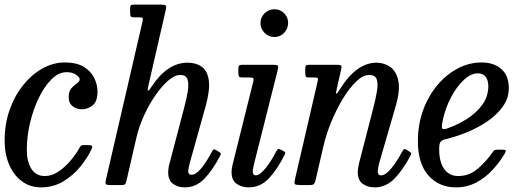

<svg xmlns="http://www.w3.org/2000/svg" viewBox="-22 -800 2262 830"><path d="M399.5 -404.5Q399.5 -361 378.2 -344.2Q357 -327.5 331.5 -327.5Q310.5 -327.5 292.8 -340.2Q275 -353 275 -380.5Q275 -406 286.8 -418.8Q298.5 -431.5 310.2 -439.2Q322 -447 322.5 -457Q322.5 -466 306.8 -477Q291 -488 266 -488Q232 -488 201.2 -457.8Q170.5 -427.5 146.2 -378Q122 -328.5 108 -269.5Q94 -210.5 94 -152.5Q94 -101 113.8 -70Q133.5 -39 172 -39Q203 -39 232.2 -59.2Q261.5 -79.5 285 -108Q308.5 -136.5 322 -161.5Q325.5 -168.5 329.2 -170.8Q333 -173 344.5 -173H355Q370 -173 374.5 -170Q379 -167 374.5 -157Q357.5 -119.5 326.2 -80.8Q295 -42 251.8 -16Q208.5 10 156 10Q107.5 10 72 -16.8Q36.5 -43.5 17.2 -89.2Q-2 -135 -2 -192.5Q-2 -263.5 19.5 -324.8Q41 -386 78 -432Q115 -478 161.5 -504Q208 -530 258 -530Q310 -530 341 -510.5Q372 -491 385.8 -462Q399.5 -433 399.5 -404.5Z M930 -127Q897 -64 861.2 -27Q825.5 10 776.5 10Q747 10 726 -5.2Q705 -20.5 705 -56.5Q705 -62 706.5 -73Q708 -84 710.5 -92L773 -330Q784.5 -372.5 789.8 -405.5Q795 -438.5 788.5 -457.2Q782 -476 757.5 -476Q733.5 -476 705.5 -452Q677.5 -428 650 -388.2Q622.5 -348.5 600.5 -300.5Q578.5 -252.5 567.5 -204L525 -20Q522.5 -9 519.5 -4.5Q516.5 0 502 0H458Q438.5 0 435.5 -4.2Q432.5 -8.5 436 -23.5L594 -706.5Q597 -719.5 594.2 -722.2Q591.5 -725 580 -725H558.5Q546 -725 543.2 -729Q540.5 -733 540.5 -746V-761Q540.5 -772.5 543.2 -776.2Q546 -780 557 -780H674Q691 -780 694.5 -776.2Q698 -772.5 695 -759L619.5 -430Q610 -388.5 634 -426.5Q702 -529 788.5 -529Q826.5 -529 851 -510.8Q875.5 -492.5 880.8 -451.5Q886 -410.5 867 -341L798.5 -96Q796.5 -89 794 -76.2Q791.5 -63.5 791.5 -60Q791.5 -44.5 806 -44.5Q825.5 -44.5 848.8 -73.2Q872 -102 894 -144Q898 -151.5 901.2 -153.8Q904.5 -156 912.5 -151L926 -142.5Q932.5 -138.5 932.8 -136Q933 -133.5 930 -127Z M1104 -700Q1104 -725 1121.8 -742.5Q1139.5 -760 1164 -760Q1189 -760 1206.5 -742.5Q1224 -725 1223.5 -700Q1223 -675.5 1206 -657.8Q1189 -640 1164 -640Q1139.5 -640 1121.8 -657.8Q1104 -675.5 1104 -700ZM1178 -495 1076.5 -92.5Q1075 -87 1072.8 -75.2Q1070.5 -63.5 1070.5 -60Q1070.5 -42 1084 -42Q1101 -42 1125.8 -72.5Q1150.5 -103 1172 -145.5Q1175.5 -152 1179.2 -154.8Q1183 -157.5 1190.5 -153.5L1203 -147.5Q1209 -144 1210.8 -141.2Q1212.5 -138.5 1208.5 -131Q1177 -68 1140.5 -29Q1104 10 1053 10Q1023.5 10 1001.2 -5.2Q979 -20.5 979 -56.5Q979 -62 980.2 -71.5Q981.5 -81 983.5 -88.5L1073 -448Q1075.5 -459 1072.5 -462Q1069.5 -465 1057 -465H1028.5Q1016 -465 1012.2 -468.2Q1008.5 -471.5 1008.5 -484V-504Q1008.5 -514.5 1012.8 -517.2Q1017 -520 1026.5 -520H1157Q1176 -520 1179 -516Q1182 -512 1178 -495Z M1315.5 -520H1430.5Q1449.5 -520 1452.8 -516.5Q1456 -513 1452.5 -498.5L1434.5 -419.5Q1428.5 -395 1432 -394.8Q1435.5 -394.5 1451 -419.5Q1483.5 -472 1523 -500.5Q1562.5 -529 1605.5 -529Q1638.5 -529 1664.8 -510.8Q1691 -492.5 1699.8 -451.2Q1708.5 -410 1688.5 -341L1617.5 -96Q1615.5 -89 1613.2 -76.2Q1611 -63.5 1611 -60Q1611 -52.5 1613.8 -47.2Q1616.5 -42 1625.5 -42Q1644.5 -42 1669 -71.5Q1693.5 -101 1715 -142Q1719.5 -150 1723 -153.8Q1726.5 -157.5 1733.5 -153.5L1746.5 -145.5Q1752.5 -142 1755 -139.2Q1757.5 -136.5 1753.5 -129Q1720.5 -66 1683.5 -28Q1646.5 10 1597.5 10Q1568 10 1546.2 -5.2Q1524.5 -20.5 1524.5 -56.5Q1524.5 -62 1526 -73Q1527.5 -84 1529.5 -92L1591 -330Q1602 -372.5 1607.5 -405.5Q1613 -438.5 1606.5 -457.2Q1600 -476 1574 -476Q1547 -476 1517.2 -447.2Q1487.5 -418.5 1459.5 -372Q1431.5 -325.5 1409.5 -271.8Q1387.5 -218 1376 -167.5L1343 -24.5Q1340.5 -13 1336.8 -6.5Q1333 0 1317.5 0H1278.5Q1257 0 1253.2 -3.8Q1249.5 -7.5 1253 -24.5L1351 -447.5Q1354 -460.5 1351 -462.8Q1348 -465 1337.5 -465H1314.5Q1302 -465 1299.8 -469.5Q1297.5 -474 1297.5 -486.5V-500.5Q1297.5 -513 1300.5 -516.5Q1303.5 -520 1315.5 -520Z M1784.5 -190Q1784.5 -262 1807.2 -324Q1830 -386 1869 -432.2Q1908 -478.5 1957.2 -504.2Q2006.5 -530 2060 -530Q2112.5 -530 2145 -501.8Q2177.5 -473.5 2177.5 -419.5Q2177.5 -375.5 2151.8 -339.5Q2126 -303.5 2085 -275.5Q2044 -247.5 1996.5 -228.2Q1949 -209 1905 -198.5Q1888.5 -195 1882.5 -187Q1876.5 -179 1876.5 -155Q1876.5 -99.5 1898.5 -69.2Q1920.5 -39 1958.5 -39Q2007.5 -39 2044.8 -71.8Q2082 -104.5 2109 -144Q2113 -150 2117.2 -151.5Q2121.5 -153 2132.5 -153H2147Q2161 -153 2163.8 -150.2Q2166.5 -147.5 2160 -136Q2138 -99 2107.2 -65.5Q2076.5 -32 2036.8 -11Q1997 10 1949 10Q1876 10 1830.2 -41.2Q1784.5 -92.5 1784.5 -190ZM1909 -244Q1954.5 -259.5 1995.8 -285.5Q2037 -311.5 2062.8 -347Q2088.5 -382.5 2089 -427Q2089 -453 2077.5 -468Q2066 -483 2043 -483Q2013.5 -483 1982.8 -454.2Q1952 -425.5 1927.5 -379Q1903 -332.5 1891.5 -278Q1887 -258 1888.5 -248Q1890 -238 1909 -244Z"/></svg>

Font: Besley* Narrow
Style: Italic
Weight: 400
Width: 4
Italic angle: -13°
Designer: Owen Earl
Foundry: indestructible type*
Version: Version 3.000; ttfautohint (v1.8.3)